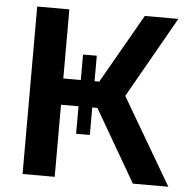

<svg xmlns="http://www.w3.org/2000/svg" viewBox="-51 -760 795 811"><g transform="rotate(5 346.0 -355.0)"><path d="M74.2 0V-710H210.5V-417H362.8L530.4 -710H672.7L477.6 -366.5L692.4 0H541.9L364.8 -305.6H210.5V0ZM343 -189H284.7V-525H343Z"/></g></svg>

Font: Raleway Thin
Style: Regular
Weight: 100
Designer: Matt McInerney, Pablo Impallari, Rodrigo Fuenzalida
Foundry: Matt McInerney, Pablo Impallari, Rodrigo Fuenzalida
Version: Version 4.026